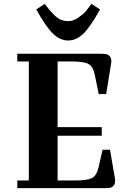

<svg xmlns="http://www.w3.org/2000/svg" viewBox="-20 -980 670 1000"><path d="M519 0H70V-40H130V-660H70V-700H499Q521 -700 531.5 -698.5Q542 -697 551 -687.5Q560 -678 560 -658L533 -490H494L474 -589Q465 -634 440.5 -647Q416 -660 350 -660H280V-318H510V-273H280V-40H370Q435 -40 459.5 -53Q484 -66 494 -111L514 -200H553L580 -42Q580 -22 571 -12.5Q562 -3 551.5 -1.5Q541 0 519 0ZM295 -878Q314 -870 337.5 -870Q361 -870 387.5 -888Q414 -906 426 -920.5Q438 -935 456 -960L501 -931Q451 -840 414 -804.5Q377 -769 335 -769Q293 -769 256 -804.5Q219 -840 169 -931L213 -960Q262 -893 295 -878Z"/></svg>

Font: Croissant One
Style: Regular
Weight: 400
Designer: Eduardo Rodriguez Tunni
Foundry: Eduardo Rodriguez Tunni
Version: Version 1.001